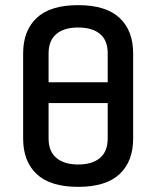

<svg xmlns="http://www.w3.org/2000/svg" viewBox="-20 -715 608 747"><path d="M284 -695Q392 -695 445 -645.5Q498 -596 498 -507V-176Q498 -87 445 -37.5Q392 12 284 12Q176 12 123 -37.5Q70 -87 70 -176V-507Q70 -596 123 -645.5Q176 -695 284 -695ZM284 -608Q229 -608 199 -582.5Q169 -557 169 -507V-395H399V-508Q399 -558 369 -583Q339 -608 284 -608ZM284 -75Q339 -75 369 -100.5Q399 -126 399 -176V-314H169V-176Q169 -126 199.5 -100.5Q230 -75 284 -75Z"/></svg>

Font: Sofia Sans SemiBold
Style: Regular
Weight: 600
Designer: Botio Nikoltchev, Ani Petrova
Foundry: lettersoup
Version: Version 4.101; ttfautohint (v1.8.4.7-5d5b)